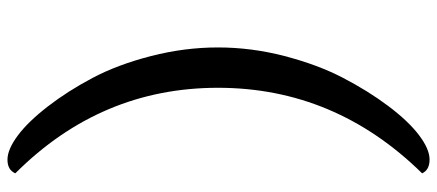

<svg xmlns="http://www.w3.org/2000/svg" viewBox="-348 -538 1170 514"><g transform="rotate(90 237.0 -281.0)"><path d="M444 -826Q215 -593 215 -279.5Q215 34 444 263Q435 284 407.5 284Q380 284 343 256.5Q306 229 265 176Q224 123 188.5 56Q153 -11 130 -100.5Q107 -190 107 -279.5Q107 -369 130 -457.5Q153 -546 188 -613.5Q223 -681 263.5 -735Q304 -789 341.5 -817.5Q379 -846 407 -846Q435 -846 444 -826Z"/></g></svg>

Font: Laila Medium
Style: Regular
Weight: 500
Designer: Hitesh Malaviya
Foundry: Indian Type Foundry
Version: Version 1.302;PS 1.0;hotconv 1.0.78;makeotf.lib2.5.61930; tt